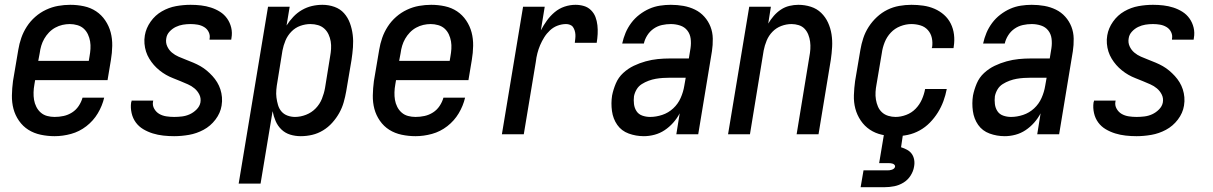

<svg xmlns="http://www.w3.org/2000/svg" viewBox="-20 -558 5040 798"><path d="M207 8Q178 8 149.5 2Q121 -4 98 -18.5Q75 -33 59 -56Q43 -79 36 -105.5Q29 -132 29.5 -161.5Q30 -191 34 -221L56 -351Q60 -376 68.5 -400.5Q77 -425 91.5 -447.5Q106 -470 126.5 -488Q147 -506 171.5 -517.5Q196 -529 221.5 -533.5Q247 -538 272 -538Q301 -538 329 -532Q357 -526 379.5 -511Q402 -496 417.5 -473Q433 -450 440 -423.5Q447 -397 446.5 -367.5Q446 -338 441 -309L427 -225H126L123 -207Q120 -191 119.5 -174.5Q119 -158 121.5 -143Q124 -128 131 -114Q138 -100 149.5 -90Q161 -80 176 -76Q191 -72 207 -72Q226 -72 244.5 -76Q263 -80 279.5 -90.5Q296 -101 307 -117.5Q318 -134 323 -152H413Q405 -118 386.5 -87Q368 -56 339 -33.5Q310 -11 275.5 -1.5Q241 8 207 8ZM139 -305H349L352 -323Q355 -339 356 -355Q357 -371 354.5 -386Q352 -401 345.5 -415Q339 -429 328 -439Q317 -449 301.5 -453.5Q286 -458 270 -458Q270 -458 270 -458Q270 -458 270 -458Q255 -458 239.5 -454.5Q224 -451 209.5 -443Q195 -435 183.5 -423Q172 -411 164 -397Q156 -383 151.5 -368Q147 -353 145 -337Z M704 8Q681 8 658.5 5.5Q636 3 615 -3.5Q594 -10 575.5 -21Q557 -32 544.5 -49Q532 -66 527 -88Q522 -110 525 -132Q526 -134 526.5 -136Q527 -138 527 -140H617Q617 -139 616.5 -138Q616 -137 616 -136Q613 -120 621 -106Q629 -92 642 -84.5Q655 -77 671 -74.5Q687 -72 704 -72Q720 -72 736.5 -74Q753 -76 768.5 -83Q784 -90 797 -103Q810 -116 813 -132Q816 -150 808.5 -165Q801 -180 788.5 -190.5Q776 -201 761 -207.5Q746 -214 730.5 -220.5Q715 -227 699.5 -233Q684 -239 670 -247Q656 -255 643 -265.5Q630 -276 619.5 -288Q609 -300 600.5 -314Q592 -328 587 -343.5Q582 -359 580.5 -376.5Q579 -394 582 -411Q587 -441 606 -468Q625 -495 653 -511Q681 -527 711.5 -532.5Q742 -538 772 -538Q794 -538 815.5 -535.5Q837 -533 857 -526.5Q877 -520 894.5 -509Q912 -498 924 -481Q936 -464 941 -443Q946 -422 942 -400Q942 -398 941.5 -396.5Q941 -395 941 -393H851Q851 -394 851 -394.5Q851 -395 851 -396Q854 -411 847.5 -424.5Q841 -438 828.5 -445.5Q816 -453 801.5 -455.5Q787 -458 772 -458Q756 -458 740.5 -455.5Q725 -453 710.5 -446Q696 -439 684.5 -426.5Q673 -414 671 -398Q668 -381 675 -365.5Q682 -350 694.5 -339.5Q707 -329 722 -322.5Q737 -316 752.5 -310Q768 -304 783.5 -297.5Q799 -291 813 -283Q827 -275 839.5 -264.5Q852 -254 863 -242Q874 -230 882.5 -216Q891 -202 896 -186.5Q901 -171 902.5 -154Q904 -137 901 -119Q896 -88 875.5 -61Q855 -34 826 -18.5Q797 -3 765.5 2.5Q734 8 704 8Z M972 205 1094 -530H1184L1171 -452Q1183 -471 1199 -488Q1215 -505 1235 -516.5Q1255 -528 1276.5 -533Q1298 -538 1320 -538Q1346 -538 1370 -529.5Q1394 -521 1410 -503Q1426 -485 1434.5 -461.5Q1443 -438 1446 -413Q1449 -388 1447 -361.5Q1445 -335 1441 -309L1419 -179Q1415 -156 1408.5 -133Q1402 -110 1390 -88.5Q1378 -67 1361 -48Q1344 -29 1322.5 -16Q1301 -3 1277.5 2.5Q1254 8 1230 8Q1207 8 1186 1.5Q1165 -5 1149.5 -20Q1134 -35 1125.5 -55Q1117 -75 1113 -96L1063 205ZM1206 -72Q1229 -72 1252 -81Q1275 -90 1292 -107.5Q1309 -125 1318 -147.5Q1327 -170 1331 -193L1352 -323Q1355 -339 1356 -355Q1357 -371 1354.5 -386Q1352 -401 1345.5 -415Q1339 -429 1328 -439Q1317 -449 1302 -453.5Q1287 -458 1270 -458Q1249 -458 1228 -450.5Q1207 -443 1191 -426.5Q1175 -410 1166.5 -389.5Q1158 -369 1154 -348L1133 -218Q1130 -202 1128.5 -185Q1127 -168 1129 -152.5Q1131 -137 1135.5 -121.5Q1140 -106 1150 -94.5Q1160 -83 1175 -77.5Q1190 -72 1206 -72Z M1707 8Q1678 8 1649.5 2Q1621 -4 1598 -18.5Q1575 -33 1559 -56Q1543 -79 1536 -105.5Q1529 -132 1529.5 -161.5Q1530 -191 1534 -221L1556 -351Q1560 -376 1568.5 -400.5Q1577 -425 1591.5 -447.5Q1606 -470 1626.5 -488Q1647 -506 1671.5 -517.5Q1696 -529 1721.5 -533.5Q1747 -538 1772 -538Q1801 -538 1829 -532Q1857 -526 1879.5 -511Q1902 -496 1917.5 -473Q1933 -450 1940 -423.5Q1947 -397 1946.5 -367.5Q1946 -338 1941 -309L1927 -225H1626L1623 -207Q1620 -191 1619.5 -174.5Q1619 -158 1621.5 -143Q1624 -128 1631 -114Q1638 -100 1649.5 -90Q1661 -80 1676 -76Q1691 -72 1707 -72Q1726 -72 1744.5 -76Q1763 -80 1779.5 -90.5Q1796 -101 1807 -117.5Q1818 -134 1823 -152H1913Q1905 -118 1886.5 -87Q1868 -56 1839 -33.5Q1810 -11 1775.5 -1.5Q1741 8 1707 8ZM1639 -305H1849L1852 -323Q1855 -339 1856 -355Q1857 -371 1854.5 -386Q1852 -401 1845.5 -415Q1839 -429 1828 -439Q1817 -449 1801.5 -453.5Q1786 -458 1770 -458Q1770 -458 1770 -458Q1770 -458 1770 -458Q1755 -458 1739.5 -454.5Q1724 -451 1709.5 -443Q1695 -435 1683.5 -423Q1672 -411 1664 -397Q1656 -383 1651.5 -368Q1647 -353 1645 -337Z M2066 0 2154 -530H2244L2228 -432Q2239 -453 2253 -472.5Q2267 -492 2285.5 -507.5Q2304 -523 2326.5 -530.5Q2349 -538 2372 -538Q2390 -538 2407 -533Q2424 -528 2436.5 -515.5Q2449 -503 2455 -487Q2461 -471 2463 -453Q2465 -435 2464 -416.5Q2463 -398 2460 -380H2369Q2370 -389 2371 -397.5Q2372 -406 2371.5 -414.5Q2371 -423 2368.5 -431Q2366 -439 2361.5 -445.5Q2357 -452 2349 -455Q2341 -458 2333 -458Q2315 -458 2297.5 -451.5Q2280 -445 2266 -432Q2252 -419 2242 -403Q2232 -387 2225 -370.5Q2218 -354 2213.5 -336.5Q2209 -319 2207 -301L2157 0Z M2656 8Q2623 8 2593 -3Q2563 -14 2545.5 -39Q2528 -64 2523.5 -96.5Q2519 -129 2524 -161Q2529 -186 2539.5 -211Q2550 -236 2570 -254.5Q2590 -273 2614 -284.5Q2638 -296 2663.5 -303Q2689 -310 2714 -312.5Q2739 -315 2765 -315H2843L2850 -358Q2853 -378 2850.5 -397.5Q2848 -417 2836.5 -431.5Q2825 -446 2806.5 -452Q2788 -458 2768 -458Q2750 -458 2731.5 -454Q2713 -450 2697 -439Q2681 -428 2670.5 -411.5Q2660 -395 2656 -377H2566Q2571 -400 2580 -421.5Q2589 -443 2603.5 -462.5Q2618 -482 2637.5 -497Q2657 -512 2678.5 -521.5Q2700 -531 2723 -534.5Q2746 -538 2768 -538Q2795 -538 2820.5 -533.5Q2846 -529 2868.5 -518Q2891 -507 2907.5 -488.5Q2924 -470 2933 -447Q2942 -424 2942.5 -397.5Q2943 -371 2939 -345L2882 0H2791L2805 -87Q2794 -66 2778 -48Q2762 -30 2742.5 -17Q2723 -4 2700.5 2Q2678 8 2656 8ZM2682 -72Q2707 -72 2732.5 -80.5Q2758 -89 2778 -107.5Q2798 -126 2809 -151Q2820 -176 2824 -201L2830 -235H2765Q2750 -235 2735 -234Q2720 -233 2705.5 -230.5Q2691 -228 2676 -222.5Q2661 -217 2647.5 -208.5Q2634 -200 2626 -186.5Q2618 -173 2615 -158Q2613 -142 2615 -125.5Q2617 -109 2625.5 -96Q2634 -83 2649.5 -77.5Q2665 -72 2682 -72Z M3006 0 3094 -530H3184L3173 -460Q3183 -477 3196 -492Q3209 -507 3225.5 -518Q3242 -529 3261 -533.5Q3280 -538 3298 -538Q3325 -538 3350 -530Q3375 -522 3393 -504.5Q3411 -487 3421.5 -464Q3432 -441 3436 -415.5Q3440 -390 3438.5 -363Q3437 -336 3433 -309L3382 0H3291L3344 -323Q3347 -338 3348 -354Q3349 -370 3347 -385Q3345 -400 3339.5 -414Q3334 -428 3324 -438.5Q3314 -449 3299.5 -453.5Q3285 -458 3270 -458Q3248 -458 3227 -450Q3206 -442 3190.5 -426Q3175 -410 3166.5 -389.5Q3158 -369 3154 -348L3097 0Z M3702 8Q3673 8 3645.5 2Q3618 -4 3595.5 -19Q3573 -34 3557.5 -57Q3542 -80 3535 -106.5Q3528 -133 3529 -162.5Q3530 -192 3534 -221L3556 -351Q3560 -375 3568 -399.5Q3576 -424 3590.5 -446.5Q3605 -469 3625 -487.5Q3645 -506 3668.5 -517.5Q3692 -529 3717.5 -533.5Q3743 -538 3768 -538Q3793 -538 3817.5 -534.5Q3842 -531 3864 -521.5Q3886 -512 3903.5 -496.5Q3921 -481 3931.5 -460Q3942 -439 3945 -414.5Q3948 -390 3944 -365Q3944 -363 3943.5 -361Q3943 -359 3943 -358H3853Q3853 -359 3853 -360Q3853 -361 3854 -361Q3857 -381 3853 -400Q3849 -419 3836.5 -433Q3824 -447 3805.5 -452.5Q3787 -458 3768 -458Q3745 -458 3722 -449Q3699 -440 3682.5 -422.5Q3666 -405 3657 -382.5Q3648 -360 3645 -337L3623 -207Q3620 -192 3619 -176Q3618 -160 3620.5 -144.5Q3623 -129 3629 -115Q3635 -101 3646 -91Q3657 -81 3672 -76.5Q3687 -72 3702 -72Q3724 -72 3746.5 -80.5Q3769 -89 3785.5 -106Q3802 -123 3811.5 -144.5Q3821 -166 3825 -188H3915Q3910 -162 3901 -137.5Q3892 -113 3878 -90.5Q3864 -68 3845 -48.5Q3826 -29 3802.5 -16Q3779 -3 3753.5 2.5Q3728 8 3702 8ZM3557 220 3569 150H3669Q3673 150 3677.5 149.5Q3682 149 3686.5 147.5Q3691 146 3695 143Q3699 140 3700 135Q3701 131 3698 127.5Q3695 124 3691 122.5Q3687 121 3682.5 120.5Q3678 120 3674 120H3634L3654 0H3733L3725 54Q3738 58 3750 64.5Q3762 71 3769.5 81.5Q3777 92 3779.5 106Q3782 120 3779 135Q3776 154 3764.5 172Q3753 190 3735 201Q3717 212 3697 216Q3677 220 3657 220Z M4156 8Q4123 8 4093 -3Q4063 -14 4045.5 -39Q4028 -64 4023.5 -96.5Q4019 -129 4024 -161Q4029 -186 4039.5 -211Q4050 -236 4070 -254.5Q4090 -273 4114 -284.5Q4138 -296 4163.5 -303Q4189 -310 4214 -312.5Q4239 -315 4265 -315H4343L4350 -358Q4353 -378 4350.5 -397.5Q4348 -417 4336.5 -431.5Q4325 -446 4306.5 -452Q4288 -458 4268 -458Q4250 -458 4231.5 -454Q4213 -450 4197 -439Q4181 -428 4170.5 -411.5Q4160 -395 4156 -377H4066Q4071 -400 4080 -421.5Q4089 -443 4103.5 -462.5Q4118 -482 4137.5 -497Q4157 -512 4178.5 -521.5Q4200 -531 4223 -534.5Q4246 -538 4268 -538Q4295 -538 4320.5 -533.5Q4346 -529 4368.5 -518Q4391 -507 4407.5 -488.5Q4424 -470 4433 -447Q4442 -424 4442.5 -397.5Q4443 -371 4439 -345L4382 0H4291L4305 -87Q4294 -66 4278 -48Q4262 -30 4242.5 -17Q4223 -4 4200.5 2Q4178 8 4156 8ZM4182 -72Q4207 -72 4232.5 -80.5Q4258 -89 4278 -107.5Q4298 -126 4309 -151Q4320 -176 4324 -201L4330 -235H4265Q4250 -235 4235 -234Q4220 -233 4205.5 -230.5Q4191 -228 4176 -222.5Q4161 -217 4147.5 -208.5Q4134 -200 4126 -186.5Q4118 -173 4115 -158Q4113 -142 4115 -125.5Q4117 -109 4125.5 -96Q4134 -83 4149.5 -77.5Q4165 -72 4182 -72Z M4704 8Q4681 8 4658.5 5.5Q4636 3 4615 -3.5Q4594 -10 4575.5 -21Q4557 -32 4544.5 -49Q4532 -66 4527 -88Q4522 -110 4525 -132Q4526 -134 4526.5 -136Q4527 -138 4527 -140H4617Q4617 -139 4616.5 -138Q4616 -137 4616 -136Q4613 -120 4621 -106Q4629 -92 4642 -84.5Q4655 -77 4671 -74.5Q4687 -72 4704 -72Q4720 -72 4736.5 -74Q4753 -76 4768.5 -83Q4784 -90 4797 -103Q4810 -116 4813 -132Q4816 -150 4808.5 -165Q4801 -180 4788.5 -190.5Q4776 -201 4761 -207.5Q4746 -214 4730.5 -220.5Q4715 -227 4699.5 -233Q4684 -239 4670 -247Q4656 -255 4643 -265.5Q4630 -276 4619.5 -288Q4609 -300 4600.5 -314Q4592 -328 4587 -343.5Q4582 -359 4580.5 -376.5Q4579 -394 4582 -411Q4587 -441 4606 -468Q4625 -495 4653 -511Q4681 -527 4711.5 -532.5Q4742 -538 4772 -538Q4794 -538 4815.5 -535.5Q4837 -533 4857 -526.5Q4877 -520 4894.5 -509Q4912 -498 4924 -481Q4936 -464 4941 -443Q4946 -422 4942 -400Q4942 -398 4941.5 -396.5Q4941 -395 4941 -393H4851Q4851 -394 4851 -394.5Q4851 -395 4851 -396Q4854 -411 4847.5 -424.5Q4841 -438 4828.5 -445.5Q4816 -453 4801.5 -455.5Q4787 -458 4772 -458Q4756 -458 4740.5 -455.5Q4725 -453 4710.5 -446Q4696 -439 4684.5 -426.5Q4673 -414 4671 -398Q4668 -381 4675 -365.5Q4682 -350 4694.5 -339.5Q4707 -329 4722 -322.5Q4737 -316 4752.5 -310Q4768 -304 4783.5 -297.5Q4799 -291 4813 -283Q4827 -275 4839.5 -264.5Q4852 -254 4863 -242Q4874 -230 4882.5 -216Q4891 -202 4896 -186.5Q4901 -171 4902.5 -154Q4904 -137 4901 -119Q4896 -88 4875.5 -61Q4855 -34 4826 -18.5Q4797 -3 4765.5 2.5Q4734 8 4704 8Z"/></svg>

Font: Iosevka Curly Medium Oblique
Style: Regular
Weight: 500
Italic angle: -9°
Monospace: yes
Designer: Belleve Invis
Foundry: Belleve Invis
Version: Version 11.1.0; ttfautohint (v1.8.3)